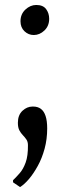

<svg xmlns="http://www.w3.org/2000/svg" viewBox="-20 -539 281 773"><path d="M116 -398Q94.5 -398 78.5 -413.2Q62.5 -428.5 62.5 -453.5Q62.5 -482 82.2 -500.5Q102 -519 126 -519Q153.5 -519 165.8 -502.2Q178 -485.5 178 -463.5Q178 -434.5 158.8 -416.2Q139.5 -398 116 -398ZM60.5 214 32.5 195V186.5Q45.5 174 59.5 158Q73.5 142 83.2 115.5Q93 89 92.5 45.5Q92.5 31.5 86.2 22.5Q80 13.5 72 5.2Q64 -3 58 -14.2Q52 -25.5 52 -45Q52 -75.5 70.2 -92.8Q88.5 -110 111 -110H113.5Q132 -110 144.5 -100.8Q157 -91.5 163.5 -72Q170 -52.5 170 -22Q170 21.5 159.5 60Q149 98.5 132 129.2Q115 160 96.5 181.8Q78 203.5 61 214Z"/></svg>

Font: Merriweather 24pt SemiCondensed Light
Style: Regular
Weight: 300
Width: 4
Designer: Eben Sorkin
Foundry: Eben Sorkin
Version: Version 2.100